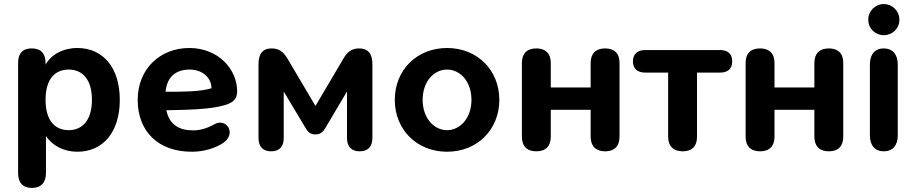

<svg xmlns="http://www.w3.org/2000/svg" viewBox="-20 -736 4496 944"><path d="M137 188C182 188 206 161 206 115V-68C235 -21 293 10 360 10C488 10 569 -88 569 -245C569 -403 487 -500 360 -500C291 -500 231 -468 204 -418V-427C204 -473 181 -498 136 -498C91 -498 69 -473 69 -427V115C69 161 91 188 137 188ZM318 -96C249 -96 204 -145 204 -245C204 -346 249 -394 318 -394C385 -394 432 -346 432 -245C432 -145 385 -96 318 -96Z M925 10C981 10 1038 -7 1077 -33C1147 -81 1090 -160 1032 -124C996 -104 963 -95 929 -95C862 -95 813 -122 798 -194C921 -196 986 -199 1046 -210C1101 -221 1146 -232 1146 -287C1146 -395 1054 -500 911 -500C766 -500 657 -396 657 -245C657 -89 759 11 925 10ZM794 -285C801 -357 843 -394 913 -394C972 -394 1019 -357 1020 -302C960 -284 873 -285 794 -285Z M1313 8C1354 8 1375 -15 1375 -58V-286L1484 -104C1492 -90 1504 -75 1531 -75C1558 -75 1570 -91 1578 -104L1686 -286V-58C1686 -15 1708 8 1748 8C1789 8 1811 -15 1811 -58V-421C1811 -471 1790 -498 1746 -498C1703 -498 1684 -474 1668 -447L1531 -215L1394 -447C1377 -475 1357 -498 1316 -498C1271 -498 1251 -471 1251 -421V-58C1251 -15 1273 8 1313 8Z M2178 10C2327 10 2435 -99 2435 -245C2435 -391 2327 -500 2178 -500C2029 -500 1921 -391 1921 -245C1921 -99 2029 10 2178 10ZM2178 -96C2113 -96 2058 -156 2058 -245C2058 -335 2113 -394 2178 -394C2243 -394 2298 -335 2298 -245C2298 -156 2243 -96 2178 -96Z M2617 8C2663 8 2688 -17 2688 -64V-196H2884V-64C2884 -17 2910 8 2955 8C3001 8 3026 -17 3026 -64V-427C3026 -473 3001 -498 2955 -498C2910 -498 2884 -473 2884 -427V-306H2688V-427C2688 -473 2662 -498 2617 -498C2571 -498 2546 -473 2546 -427V-64C2546 -17 2571 8 2617 8Z M3337 8C3383 8 3407 -17 3407 -64V-379H3520C3559 -379 3580 -398 3580 -434C3580 -471 3559 -490 3520 -490H3153C3114 -490 3092 -470 3092 -434C3092 -398 3114 -379 3153 -379H3265V-64C3265 -17 3291 8 3337 8Z M3717 8C3763 8 3788 -17 3788 -64V-196H3984V-64C3984 -17 4010 8 4055 8C4101 8 4126 -17 4126 -64V-427C4126 -473 4101 -498 4055 -498C4010 -498 3984 -473 3984 -427V-306H3788V-427C3788 -473 3762 -498 3717 -498C3671 -498 3646 -473 3646 -427V-64C3646 -17 3671 8 3717 8Z M4325 8C4369 8 4394 -21 4394 -70V-419C4394 -469 4368 -498 4325 -498C4282 -498 4257 -469 4257 -419V-70C4257 -21 4282 8 4325 8ZM4325 -563C4367 -563 4402 -595 4402 -639C4402 -683 4367 -716 4325 -716C4284 -716 4249 -683 4249 -639C4249 -595 4284 -563 4325 -563Z"/></svg>

Font: SN Pro
Style: Bold
Weight: 700
Designer: Tobias Whetton
Foundry: Supernotes
Version: Version 1.003;Glyphs 3.3 (3324)